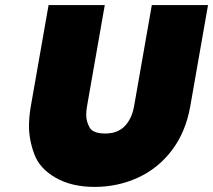

<svg xmlns="http://www.w3.org/2000/svg" viewBox="-20 -728 838 755"><path d="M392 -708 322 -309Q319 -292 319 -277Q319 -250 332.5 -226.5Q346 -203 394 -203Q442 -203 470 -231.5Q498 -260 507 -309L577 -708H798L728 -309Q710 -208 655.5 -136.5Q601 -65 521.5 -29Q442 7 352 7Q262 7 199 -29Q136 -65 115 -121.5Q94 -178 94 -232Q94 -268 101 -309L171 -708Z"/></svg>

Font: Fz Poppins Black
Style: Italic
Weight: 900
Italic angle: -10°
Designer: Ninad Kale (Devanagari), Jonny Pinhorn (Latin)
Foundry: Indian Type Foundry
Version: Vit hóa bi Vntype.Com & FontZin.Com